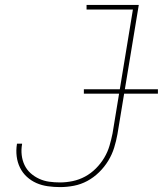

<svg xmlns="http://www.w3.org/2000/svg" viewBox="-20 -755 664 783"><path d="M225 8Q200 8 175 4.5Q150 1 128.5 -8.5Q107 -18 89.5 -34Q72 -50 61.5 -71.5Q51 -93 48 -117.5Q45 -142 49 -167Q49 -168 49 -168.5Q49 -169 50 -169H70Q70 -169 70 -168.5Q70 -168 70 -167Q66 -145 68.5 -123Q71 -101 80 -82Q89 -63 104.5 -49Q120 -35 139.5 -26Q159 -17 180.5 -14Q202 -11 225 -11Q250 -11 276.5 -16.5Q303 -22 327 -35Q351 -48 371 -68Q391 -88 405 -111.5Q419 -135 426.5 -160.5Q434 -186 439 -211L522 -716H333V-735H546L459 -208Q454 -180 445.5 -152.5Q437 -125 421.5 -99.5Q406 -74 384 -52.5Q362 -31 336 -17Q310 -3 281.5 2.5Q253 8 225 8ZM322 -373V-391H624V-373Z"/></svg>

Font: Iosevka Slab ThExObl
Style: Regular
Weight: 100
Width: 7
Italic angle: -9°
Monospace: yes
Designer: Belleve Invis
Foundry: Belleve Invis
Version: Version 11.1.1; ttfautohint (v1.8.3)